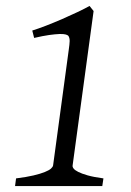

<svg xmlns="http://www.w3.org/2000/svg" viewBox="-20 -628 442 648"><path d="M325.2 0H30.8L34.2 -25.9Q69.3 -30.3 93 -35.9Q116.7 -41.5 131.1 -47.4Q145.5 -53.2 151.9 -58.8Q158.2 -64.5 159.2 -69.8L211.9 -459Q214.8 -478.5 215.1 -489.3Q215.3 -500 210.9 -506.8Q208.5 -509.8 201.4 -511.7Q194.3 -513.7 180.4 -513.2Q166.5 -512.7 145.5 -509.8Q124.5 -506.8 95.2 -500L88.9 -524.9Q107.9 -530.8 134.5 -541Q161.1 -551.3 188.7 -563.2Q216.3 -575.2 241.5 -587.2Q266.6 -599.1 282.2 -607.9L295.9 -590.8L225.1 -69.8Q224.1 -64.9 228.3 -59.3Q232.4 -53.7 243.9 -47.9Q255.4 -42 275.9 -36.1Q296.4 -30.3 329.1 -25.9Z"/></svg>

Font: GentiumAlt
Style: Italic
Weight: 400
Italic angle: -7°
Designer: J. Victor Gaultney
Version: Version 1.02; 2005; OFL release